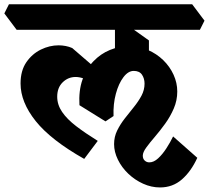

<svg xmlns="http://www.w3.org/2000/svg" viewBox="-76 -674 953 876"><path d="M654.2 181.2Q614.5 181.2 576.8 164.1Q539 147 509.1 118.4Q479.2 89.8 461.9 54.4Q444.5 19 444.5 -16.5Q444.5 -49.8 458.6 -78.5Q472.8 -107.2 493.4 -133.6Q514 -160 534.6 -185.4Q555.2 -210.8 569.4 -237.1Q583.5 -263.5 583.5 -292.5Q583.5 -315.8 571.9 -333.1Q560.2 -350.5 534.2 -350.5Q508.8 -350.5 487 -321.6Q465.2 -292.8 452.6 -246.1Q440 -199.5 442 -144.5L405.2 -120.2L286.5 -194Q282.5 -260.8 300.4 -311Q318.2 -361.2 350.9 -395Q383.5 -428.8 425.4 -446Q467.2 -463.2 511.8 -463.2Q558.8 -463.2 598.6 -446.1Q638.5 -429 668.8 -399.6Q699 -370.2 715.9 -333Q732.8 -295.8 732.8 -256.5Q732.8 -215.8 716.9 -179Q701 -142.2 677.8 -110Q654.5 -77.8 630.9 -50.2Q607.2 -22.8 591.4 -1Q575.5 20.8 575.5 36.2Q575.5 50.5 584.2 58.6Q593 66.8 605.2 66.8Q625.5 66.8 645.5 48.4Q665.5 30 683.2 2.6Q701 -24.8 713.8 -51.5L824.2 46Q796 107.8 754 144.5Q712 181.2 654.2 181.2ZM308.2 51Q156 -35 86.9 -121.5Q17.8 -208 17.8 -293Q17.8 -351.5 44.1 -389.9Q70.5 -428.2 110.4 -447.8Q150.2 -467.2 191.2 -467.2Q207.5 -467.2 223.6 -464.1Q239.8 -461 253.5 -454.8L403.8 -325.2L374.8 -257.5L347.5 -289.8Q329.2 -306.8 308.5 -314.8Q287.8 -322.8 269 -322.8Q234.8 -322.8 209.9 -298.4Q185 -274 185 -232.8Q185 -196 207.5 -163.1Q230 -130.2 271.4 -98.5Q312.8 -66.8 370 -31.2ZM603.5 -361.8 448.5 -394.5V-589.8L499 -563.8L603.5 -489.5ZM0 -538 -56.2 -612.8 -35.2 -654.5H800.8L857 -579.8L836 -538Z"/></svg>

Font: Eczar
Style: Regular
Weight: 400
Designer: Vaibhav Singh
Foundry: Rosetta Type Foundry
Version: Version 2.000